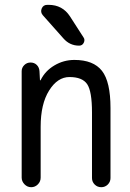

<svg xmlns="http://www.w3.org/2000/svg" viewBox="-20 -780 540 800"><path d="M182.6 -759.8Q240.2 -759.8 271.5 -711.9L328.1 -624Q335 -614.3 329.1 -602.1Q323.2 -589.8 309.6 -589.8Q270.5 -589.8 244.1 -620.1L158.2 -716.8Q147.5 -729.5 153.8 -744.6Q160.2 -759.8 176.8 -759.8ZM70.3 -40V-483.4Q70.3 -498 81.1 -508.8Q91.8 -519.5 107.4 -519.5Q123 -519.5 133.3 -509.3Q143.6 -499 144.5 -483.4L146.5 -446.3Q146.5 -445.3 147.5 -445.3Q149.4 -445.3 149.4 -446.3Q168 -484.4 206.5 -507.3Q245.1 -530.3 290 -530.3Q369.1 -530.3 404.8 -484.9Q440.4 -439.5 440.4 -330.1V-38.1Q440.4 -22.5 429.2 -11.2Q418 0 401.9 0Q385.7 0 374.5 -11.2Q363.3 -22.5 363.3 -38.1V-311.5Q363.3 -399.4 343.3 -429.2Q323.2 -459 269.5 -459Q219.7 -459 184.6 -402.8Q149.4 -346.7 149.4 -252V-40Q149.4 -23.4 137.7 -11.7Q126 0 109.9 0Q93.8 0 82 -12.2Q70.3 -24.4 70.3 -40Z"/></svg>

Font: Rounded Mgen+ 1m regular
Style: Regular
Weight: 400
Designer: [Source Han Sans]
Ryoko NISHIZUKA  (kana & ideographs); Paul D. Hunt (Latin, Greek & Cyrillic); Wenlong ZHANG  (bopomofo
Version: Version 1.059.20150602